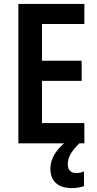

<svg xmlns="http://www.w3.org/2000/svg" viewBox="-20 -734 498 983"><path d="M412 0H74V-714H412V-611H195V-423H398V-320H195V-104H412ZM327 108Q327 129 338.5 140.5Q350 152 370 152Q383 152 393 149.5Q403 147 410 144V219Q398 223 383 226Q368 229 348 229Q294 229 266 203Q238 177 238 129Q238 104 248 79Q258 54 278 30Q298 6 327 -15L386 0Q353 33 340 57.5Q327 82 327 108Z"/></svg>

Font: Noto Sans Khmer Condensed SemiBold
Style: Regular
Weight: 600
Width: 3
Designer: Danh Hong and the Monotype Design Team
Foundry: Monotype Imaging Inc.
Version: Version 2.004